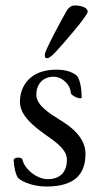

<svg xmlns="http://www.w3.org/2000/svg" viewBox="-20 -669 363 703"><path d="M183 -478C214 -511 301 -612 301 -626C301 -642 277 -649 252 -649C242 -649 231 -641 225 -631C206 -598 144 -484 144 -469C144 -460 144 -456 153 -456C161 -456 175 -469 183 -478ZM176 -388C209 -388 238 -358 239 -330C239 -321 263 -309 273 -309C277 -309 279 -310 279 -313C279 -341 274 -376 262 -391C252 -401 227 -414 187 -414C89 -414 53 -353 53 -296C53 -247 101 -208 149 -174C193 -143 225 -119 225 -83C225 -43 203 -13 155 -13C114 -13 69 -51 62 -85C61 -90 54 -92 47 -92C39 -92 30 -89 30 -83C31 -60 36 -36 43 -22C49 -9 95 14 149 14C260 14 293 -37 293 -106C293 -172 228 -212 198 -231C166 -251 113 -282 113 -322C113 -362 138 -388 176 -388Z"/></svg>

Font: EB Garamond 12
Style: Regular
Weight: 400
Version: Version 0.016+